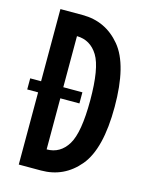

<svg xmlns="http://www.w3.org/2000/svg" viewBox="-108 -767 639 835"><g transform="rotate(15 211.5 -350.0)"><path d="M287 -350Q287 -495 253.5 -549.5Q220 -604 159 -605V-375H245V-325H159V-95Q220 -95 253.5 -150Q287 -205 287 -350ZM59 -325H10V-375H59V-700H159Q263 -700 330 -619.5Q397 -539 397 -350Q397 -161 330 -80.5Q263 0 159 0H59Z"/></g></svg>

Font: Piscolabis
Style: Regular
Weight: 400
Designer: Ariel Martín Pérez
Foundry: Tunera Type Foundry
Version: Version 1.000